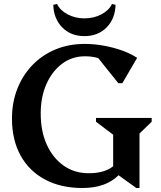

<svg xmlns="http://www.w3.org/2000/svg" viewBox="-20 -926 809 962"><path d="M393 16Q285 16 205.5 -26.5Q126 -69 83 -147Q40 -225 40 -332Q40 -413 67 -481.5Q94 -550 143 -600.5Q192 -651 258.5 -678.5Q325 -706 405 -706Q452 -706 501 -697Q550 -688 593 -672.5Q636 -657 667 -636L593 -509H573L472 -635Q442 -644 406 -644Q341 -644 291 -606.5Q241 -569 212.5 -504.5Q184 -440 184 -358Q184 -268 214.5 -201Q245 -134 299 -96Q353 -58 425 -58Q503 -58 547 -93V-251L461 -316V-335H740V-316L679 -257V16H663L574 -48Q510 16 393 16ZM403 -745Q335 -745 292 -788.5Q249 -832 247 -902L266 -906Q281 -874 319 -854Q357 -834 403 -834Q450 -834 488 -854Q526 -874 541 -906L559 -902Q557 -832 514 -788.5Q471 -745 403 -745Z"/></svg>

Font: Platypi Medium
Style: Regular
Weight: 500
Designer: David Sargent
Foundry: Bolt Cutter Type
Version: Version 1.200; ttfautohint (v1.8.4.7-5d5b)